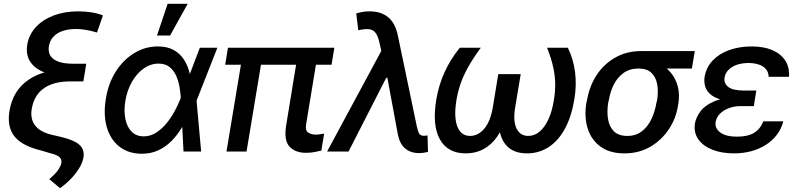

<svg xmlns="http://www.w3.org/2000/svg" viewBox="-20 -797 4181 1010"><path d="M521.5 -715.8 490.2 -626Q427.7 -644.5 380.4 -644.5Q339.4 -644.5 309.1 -634Q278.8 -623.5 260.5 -603.5Q242.2 -583.5 237.3 -554.7Q230 -509.3 262.5 -485.6Q294.9 -461.9 362.3 -461.9H433.6L422.9 -394.5H348.6Q270 -395 216.6 -415Q163.1 -435.1 138.9 -472.7Q114.7 -510.3 123.5 -562.5Q132.3 -615.2 168.7 -654.5Q205.1 -693.8 262.5 -715.6Q319.8 -737.3 391.1 -737.3Q428.7 -737.3 462.9 -731.7Q497.1 -726.1 521.5 -715.8ZM356 -435.1H428.7L418.5 -368.7H348.6Q262.2 -368.7 210.7 -332.5Q159.2 -296.4 147 -224.6Q138.2 -171.9 164.3 -137.5Q190.4 -103 251 -88.4L304.7 -75.7Q373.5 -59.1 399.7 -33.4Q425.8 -7.8 418.9 32.2Q414.1 58.6 397 86.9Q379.9 115.2 354 142.6Q328.1 169.9 295.9 192.9L239.3 145.5Q275.4 113.8 287.8 94.2Q300.3 74.7 302.7 61Q306.2 41 292.5 29.1Q278.8 17.1 243.7 8.8L198.2 -4.9Q97.2 -28.8 56.6 -78.9Q16.1 -128.9 29.8 -213.4Q47.9 -322.3 131.6 -378.4Q215.3 -434.6 356 -435.1Z M723.1 11.7Q653.8 10.7 606.9 -26.6Q560.1 -64 541.5 -129.2Q522.9 -194.3 537.1 -279.3Q550.3 -359.9 589.6 -421.4Q628.9 -482.9 686.3 -517.8Q743.7 -552.7 810.1 -552.7Q859.9 -552.7 893.8 -533.9Q927.7 -515.1 948.5 -482.4Q969.2 -449.7 979 -407.2L1017.1 -410.2L1013.7 -271L1038.1 0H945.3L931.2 -281.2Q929.7 -306.2 924.8 -336.9Q919.9 -367.7 907.7 -396.2Q895.5 -424.8 873 -443.6Q850.6 -462.4 814 -462.4Q772.5 -462.4 736.3 -437Q700.2 -411.6 674.6 -367.4Q648.9 -323.2 639.2 -265.6Q630.9 -212.4 639.6 -170.4Q648.4 -128.4 672.6 -104.2Q696.8 -80.1 734.4 -79.6Q771.5 -79.6 802.5 -99.9Q833.5 -120.1 858.2 -151.1Q882.8 -182.1 900.4 -215.3Q918 -248.5 928.2 -274.9L1031.2 -545.9H1123.5L1015.6 -271.5L971.7 -133.3L939 -129.9Q914.1 -87.4 882.3 -55.4Q850.6 -23.4 811.3 -5.6Q772 12.2 723.1 11.7ZM805.7 -609.9 861.8 -776.9H967.3L874.5 -609.9Z M1738.8 -545.9 1724.1 -456.5H1164.6L1179.2 -545.9ZM1367.7 -545.9 1276.9 0H1171.4L1262.2 -545.9ZM1552.2 -545.9H1656.7L1590.8 -146.5Q1584.5 -110.4 1601.1 -99.6Q1617.7 -88.9 1641.6 -88.9Q1653.3 -88.9 1665 -90.8Q1676.8 -92.8 1685.1 -94.2L1670.4 -4.9Q1655.8 -1.5 1635.5 2.7Q1615.2 6.8 1589.4 6.8Q1532.2 6.8 1502.2 -26.6Q1472.2 -60.1 1485.8 -140.6Z M2184.1 8.3Q2140.1 8.3 2111.3 -16.1Q2082.5 -40.5 2072.8 -90.3L2010.3 -427.7L1988.3 -517.1L1976.6 -570.3Q1968.8 -606 1956.3 -623.3Q1943.8 -640.6 1922.1 -643.3Q1900.4 -646 1864.7 -637.7L1854 -726.1Q1865.2 -730 1883.5 -733.6Q1901.9 -737.3 1923.3 -737.3Q1985.4 -737.3 2022.7 -705.6Q2060.1 -673.8 2072.8 -610.4L2173.3 -128.9Q2177.7 -109.4 2183.8 -96.2Q2189.9 -83 2210.4 -82.5Q2221.2 -83 2229 -84.5L2231.4 2.4Q2220.7 4.9 2208 6.6Q2195.3 8.3 2184.1 8.3ZM1700.7 0 2011.2 -576.2 2034.2 -387.7H2011.7L1813.5 0Z M2398.9 -545.9H2509.3Q2467.3 -488.8 2441.7 -442.4Q2416 -396 2402.1 -354.5Q2388.2 -313 2380.9 -270Q2366.7 -181.2 2385.7 -131.6Q2404.8 -82 2453.1 -82Q2495.6 -82 2528.1 -120.8Q2560.5 -159.7 2572.8 -234.4L2601.1 -407.2H2682.6L2654.8 -239.3Q2641.6 -161.1 2611.6 -105.2Q2581.5 -49.3 2535.6 -19.8Q2489.7 9.8 2429.7 9.8Q2335.4 9.8 2293.9 -64Q2252.4 -137.7 2275.4 -275.4Q2288.1 -349.6 2318.6 -417.2Q2349.1 -484.9 2398.9 -545.9ZM2857.9 -545.9H2967.3Q2996.6 -484.9 3005.1 -417.2Q3013.7 -349.6 3001.5 -275.4Q2986.3 -183.6 2951.7 -119.9Q2917 -56.2 2866.2 -23.2Q2815.4 9.8 2752 9.8Q2692.4 9.8 2656.5 -19.8Q2620.6 -49.3 2608.9 -105.2Q2597.2 -161.1 2610.4 -239.3L2637.7 -407.2H2719.2L2690.4 -234.4Q2677.7 -159.7 2697.3 -120.8Q2716.8 -82 2758.8 -82Q2791.5 -82 2818.4 -104.5Q2845.2 -127 2864.7 -168.9Q2884.3 -210.9 2893.6 -270Q2900.9 -313 2900.6 -354.5Q2900.4 -396 2890.4 -442.4Q2880.4 -488.8 2857.9 -545.9Z M3064.9 -258.8 3067.9 -269.5Q3080.1 -342.8 3118.2 -401.4Q3156.2 -460 3216.3 -494.1Q3276.4 -528.3 3353 -528.3Q3366.7 -525.4 3377 -513.7Q3387.2 -502 3401.4 -488.5Q3415.5 -475.1 3439.9 -465.3Q3479 -449.2 3506.3 -417.7Q3533.7 -386.2 3545.2 -343.3Q3556.6 -300.3 3547.9 -249L3545.9 -238.3Q3535.6 -172.9 3497.8 -116.2Q3460 -59.6 3400.6 -24.9Q3341.3 9.8 3265.1 9.8Q3187.5 9.8 3138.9 -25.6Q3090.3 -61 3071.3 -121.8Q3052.2 -182.6 3064.9 -258.8ZM3182.6 -269.5 3179.7 -258.8Q3171.9 -210.9 3178.5 -170.7Q3185.1 -130.4 3209.5 -106.2Q3233.9 -82 3280.3 -82Q3324.7 -82 3356.2 -106.2Q3387.7 -130.4 3406.7 -170.7Q3425.8 -210.9 3433.6 -258.8L3436.5 -269.5Q3443.8 -314.9 3437.3 -352.8Q3430.7 -390.6 3407 -413.6Q3383.3 -436.5 3338.4 -436.5Q3293 -436.5 3260.7 -413.6Q3228.5 -390.6 3209.2 -352.8Q3189.9 -314.9 3182.6 -269.5ZM3634.8 -528.3 3619.6 -436.5H3338.4L3353 -528.3Z M3866.7 -284.7H3952.1L3945.8 -238.8H3876.5Q3842.3 -238.8 3814 -228Q3785.6 -217.3 3767.3 -198.7Q3749 -180.2 3744.6 -156.2Q3739.3 -122.1 3769 -100.1Q3798.8 -78.1 3856.9 -78.1Q3913.6 -78.1 3946.5 -98.1Q3979.5 -118.2 3995.6 -158.7H4100.6Q4090.3 -119.1 4066.7 -88.1Q4043 -57.1 4008.8 -35.2Q3974.6 -13.2 3932.1 -1.7Q3889.6 9.8 3841.3 9.8Q3775.4 9.8 3726.6 -9.8Q3677.7 -29.3 3653.1 -64.9Q3628.4 -100.6 3635.7 -147.9Q3641.6 -180.2 3665 -211.7Q3688.5 -243.2 3737.1 -263.9Q3785.6 -284.7 3866.7 -284.7ZM3949.2 -262.7H3863.8Q3804.7 -262.7 3768.1 -274.4Q3731.4 -286.1 3712.4 -305.2Q3693.4 -324.2 3688.2 -347.2Q3683.1 -370.1 3686.5 -392.6Q3695.3 -443.4 3729.2 -479Q3763.2 -514.6 3816.2 -533.7Q3869.1 -552.7 3934.6 -552.7Q3997.1 -552.7 4042 -533.7Q4086.9 -514.6 4110.4 -479Q4133.8 -443.4 4130.4 -393.1H4023.4Q4022.5 -427.2 3994.6 -446.3Q3966.8 -465.3 3917 -465.8Q3864.7 -465.3 3830.8 -444.1Q3796.9 -422.9 3791.5 -388.7Q3786.6 -358.4 3810.8 -339.8Q3835 -321.3 3889.2 -320.8H3958.5Z"/></svg>

Font: Inter Tight Medium
Style: Italic
Weight: 500
Italic angle: -9.39999°
Designer: Rasmus Andersson
Foundry: rsms
Version: Version 3.004